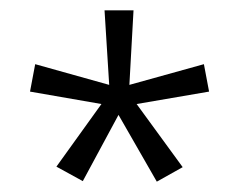

<svg xmlns="http://www.w3.org/2000/svg" viewBox="-20 -643 461 371"><path d="M209 -421 283 -292 333 -320 244 -442 384 -466 374 -519 230 -479 238 -623H182L191 -479L48 -519L38 -466L176 -442L89 -321L140 -293Z"/></svg>

Font: Noto Sans Syriac Light
Style: Regular
Weight: 300
Designer: Patrick Giasson and the Monotype Design Team
Foundry: Monotype Imaging Inc.
Version: Version 3.000